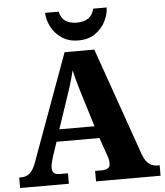

<svg xmlns="http://www.w3.org/2000/svg" viewBox="-61 -990 894 1043"><g transform="rotate(-5 386.0 -468.0)"><path d="M6 0V-57H15Q33 -57 47 -63Q61 -69 73.5 -84Q86 -99 97 -128L311 -714H473L681 -122Q690 -99 701.5 -84.5Q713 -70 728 -63.5Q743 -57 761 -57H772V0H420V-57H457Q476 -57 489 -64Q502 -71 502 -92Q502 -101 500.5 -109.5Q499 -118 496.5 -126Q494 -134 492 -138L459 -233H225L199 -155Q197 -147 193.5 -136Q190 -125 188 -113.5Q186 -102 186 -93Q186 -76 195.5 -66.5Q205 -57 228 -57H272V0ZM246 -299H438L380 -487Q374 -507 368 -527Q362 -547 356.5 -568.5Q351 -590 346 -612Q341 -591 335 -570Q329 -549 323 -529Q317 -509 310 -489ZM392 -771Q338 -771 300.5 -797Q263 -823 244 -861Q225 -899 224 -936H298Q306 -900 330.5 -884Q355 -868 392 -868Q429 -868 453.5 -884Q478 -900 486 -936H560Q559 -899 540 -861Q521 -823 484 -797Q447 -771 392 -771Z"/></g></svg>

Font: Noto Serif Ethiopic ExtraBold
Style: Regular
Weight: 800
Version: Version 2.102